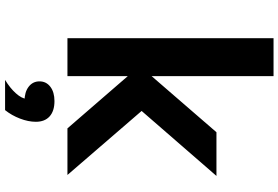

<svg xmlns="http://www.w3.org/2000/svg" viewBox="-198 -690 1145 790"><g transform="rotate(90 375.0 -295.5)"><path d="M251.3 -297.3 524.6 -613.1H704.4L437 -305.2L700.4 0H508.7ZM137.8 -848H293.8V0H137.8ZM315.3 115Q315.3 87.4 337.4 70.4Q359.5 53.4 396.4 53.4Q433.3 53.4 455.5 70.4Q477.6 87.4 477.6 115Q477.6 142.6 455.5 159.6Q433.3 176.6 396.4 176.6Q359.5 176.6 337.4 159.6Q315.3 142.6 315.3 115ZM387.2 168.6 396.4 53.4Q437.3 53.4 459.5 73.4Q481.6 93.4 481.6 130Q481.6 161 468.4 195.3Q455.3 229.5 433.6 256.6H309.3Q343 236.2 364.4 212.2Q385.9 188.2 387.2 168.6Z"/></g></svg>

Font: Martian Mono Custom sWd Rg
Style: Regular
Weight: 400
Width: 6
Monospace: yes
Designer: Alex Havermale
Foundry: Evil Martians
Version: Version 1.000